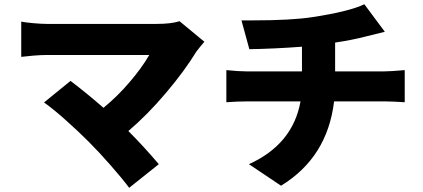

<svg xmlns="http://www.w3.org/2000/svg" viewBox="-20 -810 1993 905"><path d="M905.3 -566.4Q850.6 -476.6 762.7 -372.6Q674.8 -268.6 585 -192.4Q658.2 -119.1 728.5 -36.1L588.9 75.2Q557.6 33.2 502.4 -29.8Q447.3 -92.8 397.5 -142.6Q349.6 -190.4 290 -243.7Q230.5 -296.9 187.5 -327.1L312.5 -428.7Q395.5 -365.2 467.8 -301.8Q534.2 -356.4 591.3 -423.3Q648.4 -490.2 683.6 -550.8H200.2Q173.8 -550.8 138.2 -547.9Q102.5 -544.9 80.1 -542V-708Q99.6 -704.1 137.7 -700.7Q175.8 -697.3 200.2 -697.3H718.8Q786.1 -697.3 826.2 -710L943.4 -613.3Q937.5 -606.4 924.8 -591.3Q912.1 -576.2 905.3 -566.4Z M1169.9 -713.9Q1354.5 -713.9 1454.1 -729.5Q1627 -755.9 1697.3 -790L1793.9 -660.2L1707 -638.7Q1639.6 -621.1 1559.6 -609.4V-473.6H1793Q1820.3 -473.6 1887.7 -479.5V-328.1Q1829.1 -332 1795.9 -332H1554.7Q1523.4 -68.4 1304.7 65.4L1153.3 -36.1Q1360.4 -129.9 1396.5 -332H1140.6Q1099.6 -332 1046.9 -328.1V-479.5Q1105.5 -473.6 1139.6 -473.6H1403.3V-589.8Q1272.5 -580.1 1155.3 -578.1L1118.2 -713.9Z"/></svg>

Font: Min Sans Black
Style: Regular
Weight: 900
Designer: Jinseong-Kim, NotoSansCJK, Nunito
Foundry: Jinseong-Kim
Version: Version 1.000